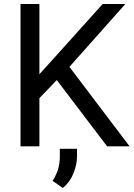

<svg xmlns="http://www.w3.org/2000/svg" viewBox="-20 -731 667 959"><path d="M515.1 0 263.7 -331.1 176.8 -240.7V0H82.5V-710.9H176.8V-360.4L253.9 -445.3L492.7 -710.9H606L326.7 -397L627.4 0ZM364.7 12.2V50.8Q364.7 89.4 347.4 133.8Q330.1 178.2 293.9 208L242.7 172.4Q260.7 144.5 269.8 115.2Q278.8 85.9 278.8 51.8V12.2Z"/></svg>

Font: Vazirmatn RD UI FD
Style: Regular
Weight: 400
Designer: Saber Rastikerdar
Foundry: Saber Rastikerdar
Version: Version 33.003